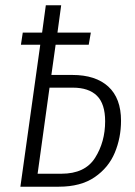

<svg xmlns="http://www.w3.org/2000/svg" viewBox="-20 -705 508 725"><path d="M437 -249Q437 -185 413.5 -128.5Q390 -72 337.5 -36Q285 0 202 0H57L132 -536H59L66 -582H139L153 -685H211L197 -582H323L315 -536H190L174 -422H253Q341 -422 389 -378Q437 -334 437 -249ZM377 -247Q377 -313 346 -343.5Q315 -374 255 -374H167L122 -49H212Q301 -49 339 -109Q377 -169 377 -247Z"/></svg>

Font: Fira Sans Extra Condensed Light
Style: Italic
Weight: 300
Width: 3
Italic angle: -8°
Designer: Carrois Corporate & Edenspiekermann AG
Foundry: Carrois Corporate GbR & Edenspiekermann AG
Version: Version 4.203